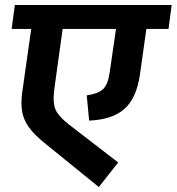

<svg xmlns="http://www.w3.org/2000/svg" viewBox="-20 -712 713 775"><path d="M672.9 -691.9 660.2 -595.2H570.8L544.9 -411.1Q531.2 -316.4 482.9 -272.9Q434.6 -229.5 339.8 -225.1L330.1 -327.1Q375.5 -333.5 395.8 -352.1Q416 -370.6 422.9 -420.9L448.2 -595.2H232.9L200.2 -359.9Q196.8 -335 196.5 -317.9Q196.3 -300.8 199 -286.4Q201.7 -272 209.5 -259.5Q217.3 -247.1 228.8 -235.4Q240.2 -223.6 258.8 -209L457 -56.2L378.9 43L167 -128.9Q119.1 -166.5 95.9 -199.5Q72.8 -232.4 68.4 -267.6Q64 -302.7 70.8 -347.2L106 -595.2H26.9L40 -691.9Z"/></svg>

Font: FiraGO SemiBold
Style: Italic
Weight: 600
Italic angle: -8°
Designer: bBox Type GmbH
Foundry: bBox Type GmbH
Version: Version 1.001;PS 001.001;hotconv 1.0.88;makeotf.lib2.5.64775